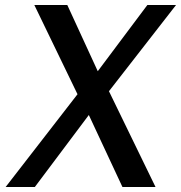

<svg xmlns="http://www.w3.org/2000/svg" viewBox="-20 -743 720 763"><path d="M2.5 0 288 -368.5 116.5 -723H247.5L368.5 -460L565.5 -723H679.5L413 -380.5L598 0H466.5L333 -286L118.5 0Z"/></svg>

Font: Public Sans Medium
Style: Italic
Weight: 500
Italic angle: -8°
Designer: The Public Sans project authors (U.S. Web Design System). Libre Franklin designed by Pablo Impallari and Rodrigo Fuenzal
Version: Version 1.007; ttfautohint (v1.8.1) -l 8 -r 50 -G 200 -x 14 